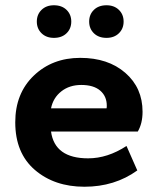

<svg xmlns="http://www.w3.org/2000/svg" viewBox="-20 -700 600 730"><path d="M301 10Q187 10 112.5 -54Q38 -118 38 -235Q38 -345 108.5 -412.5Q179 -480 285 -480Q391 -480 456.5 -423Q522 -366 522 -275Q522 -231 504 -200H174Q188 -98 315 -98Q389 -98 461 -145L502 -52Q416 10 301 10ZM289 -377Q244 -377 213 -352.5Q182 -328 174 -288H385Q386 -290 386 -298Q386 -334 361 -355.5Q336 -377 289 -377ZM185 -556Q156 -556 138 -573.5Q120 -591 120 -618Q120 -645 138 -662.5Q156 -680 185 -680Q215 -680 233 -662.5Q251 -645 251 -618Q251 -591 233 -573.5Q215 -556 185 -556ZM385 -556Q355 -556 337 -573.5Q319 -591 319 -618Q319 -645 337 -662.5Q355 -680 385 -680Q414 -680 432 -662.5Q450 -645 450 -618Q450 -591 432 -573.5Q414 -556 385 -556Z"/></svg>

Font: Gantari
Style: Bold
Weight: 700
Designer: Anugrah Pasau
Foundry: Lafontype
Version: Version 1.000